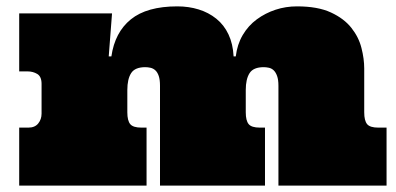

<svg xmlns="http://www.w3.org/2000/svg" viewBox="-20 -580 1238 600"><path d="M748 -229Q748 -203.1 757.1 -192.1Q766.1 -181.2 792 -181.2H808.1V0H480V-312Q480 -331.1 476.1 -342.5Q472.2 -354 465.6 -360.1Q459 -366.2 450.4 -368.2Q441.9 -370.1 434.1 -370.1Q401.9 -370.1 389.9 -351.6Q377.9 -333 377.9 -298.8V-229Q377.9 -203.1 387 -192.1Q396 -181.2 421.9 -181.2H438V0H40V-181.2H68.8Q88.9 -181.2 99.4 -194.1Q109.9 -207 109.9 -225.1V-317.9Q109.9 -340.8 96.4 -348.9Q83 -356.9 65.9 -356.9H40V-538.1H330.1L319.8 -403.8H328.1Q338.9 -479 388.9 -519.5Q439 -560.1 534.2 -560.1Q569.8 -560.1 600.8 -550.5Q631.8 -541 656 -521.5Q680.2 -502 694.1 -472.4Q708 -442.9 710 -403.8H716.8Q721.2 -440.9 738.5 -470.5Q755.9 -500 782.5 -519.5Q809.1 -539.1 841.1 -549.6Q873 -560.1 908.2 -560.1Q973.1 -560.1 1014.2 -541Q1055.2 -522 1078.1 -492.9Q1101.1 -463.9 1109.6 -429.9Q1118.2 -396 1118.2 -366.2V-229Q1118.2 -203.1 1127.2 -192.1Q1136.2 -181.2 1162.1 -181.2H1188V0H850.1V-312Q850.1 -331.1 845.9 -342.5Q841.8 -354 835.4 -360.1Q829.1 -366.2 820.6 -368.2Q812 -370.1 804.2 -370.1Q772 -370.1 760 -351.6Q748 -333 748 -298.8Z"/></svg>

Font: Ultra
Style: Regular
Weight: 400
Designer: Astigmatic (AOETI)
Foundry: Astigmatic (AOETI)
Version: Version 1.000